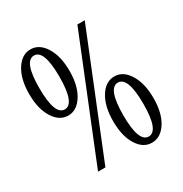

<svg xmlns="http://www.w3.org/2000/svg" viewBox="-164 -814 902 948"><g transform="rotate(-30 287.0 -340.0)"><path d="M141.1 -313Q91.3 -313 58.6 -365Q25.9 -417 25.9 -501Q25.9 -585.9 58.6 -637.9Q91.3 -689.9 141.1 -689.9Q190.9 -689.9 223.4 -637.9Q255.9 -585.9 255.9 -501Q255.9 -417 223.1 -365Q190.4 -313 141.1 -313ZM403.8 -680.2H445.8L170.9 0H128.9ZM198.2 -502Q198.2 -654.8 141.1 -654.8Q84 -654.8 84 -502Q84 -348.1 141.1 -348.1Q198.2 -348.1 198.2 -502ZM432.1 9.8Q382.3 9.8 350.1 -41.7Q317.9 -93.3 317.9 -178.2Q317.9 -262.7 350.3 -314.9Q382.8 -367.2 433.1 -367.2Q482.4 -367.2 515.1 -314.7Q547.9 -262.2 547.9 -178.2Q547.9 -93.3 515.1 -41.7Q482.4 9.8 432.1 9.8ZM490.2 -178.2Q490.2 -332 433.1 -332Q376 -332 376 -178.2Q376 -24.9 433.1 -24.9Q490.2 -24.9 490.2 -178.2Z"/></g></svg>

Font: Margherita
Style: Regular
Weight: 400
Designer: James Puckett
Foundry: Dunwich Type Founders
Version: Version 1.008;hotconv 1.0.109;makeotfexe 2.5.65596